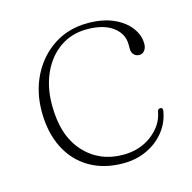

<svg xmlns="http://www.w3.org/2000/svg" viewBox="-78 -548 636 637"><g transform="rotate(-15 239.5 -230.0)"><path d="M440 -355.5Q440 -341.5 433 -332.5Q426 -323.5 415 -323.5Q404 -323.5 396.5 -331Q389 -338.5 389 -352V-366.5Q389 -403.5 357 -427.2Q325 -451 268 -451Q215.5 -451 175.8 -423.5Q136 -396 113.8 -347.8Q91.5 -299.5 91.5 -237.5Q91.5 -132.5 143.8 -75Q196 -17.5 277.5 -17.5Q335.5 -17.5 376.5 -49Q417.5 -80.5 425.5 -125Q427 -135 435.5 -135Q444.5 -135 443.5 -125.5Q438 -87 414.2 -56.2Q390.5 -25.5 353.5 -7.8Q316.5 10 270.5 10Q204 10 155 -19Q106 -48 79.5 -101Q53 -154 53 -225.5Q53 -293.5 81 -348.8Q109 -404 159.2 -437Q209.5 -470 276.5 -470Q327 -470 363.8 -453.8Q400.5 -437.5 420.2 -411.2Q440 -385 440 -355.5Z"/></g></svg>

Font: Fraunces 9pt S000 Thin
Style: Regular
Weight: 100
Version: Version 1.000; ttfautohint (v1.8.3)